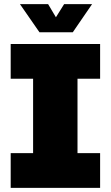

<svg xmlns="http://www.w3.org/2000/svg" viewBox="-20 -914 539 934"><path d="M32 0V-169H141V-531H32V-700H467V-531H357V-169H467V0ZM172 -757 77 -894H214L252 -830L292 -894H428L334 -757Z"/></svg>

Font: MuseoModerno Black
Style: Regular
Weight: 900
Designer: Pablo Cosgaya, Héctor Gatti, Marcela Romero, and the Authors of The MuseoModerno Project.
Foundry: Omnibus-Type Team
Version: Version 1.001